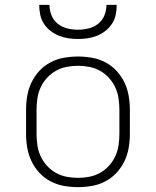

<svg xmlns="http://www.w3.org/2000/svg" viewBox="-20 -760 640 788"><path d="M300 8Q271 8 242.5 3Q214 -2 188 -15.5Q162 -29 142 -50.5Q122 -72 109.5 -98Q97 -124 92 -152.5Q87 -181 87 -210V-310Q87 -339 92 -367.5Q97 -396 109.5 -422Q122 -448 142 -469.5Q162 -491 188 -504.5Q214 -518 242.5 -523Q271 -528 300 -528Q329 -528 357.5 -523Q386 -518 412 -504.5Q438 -491 458 -469.5Q478 -448 490.5 -422Q503 -396 508 -367.5Q513 -339 513 -310V-210Q513 -181 508 -152.5Q503 -124 490.5 -98Q478 -72 458 -50.5Q438 -29 412 -15.5Q386 -2 357.5 3Q329 8 300 8ZM300 -30Q323 -30 346.5 -34.5Q370 -39 390.5 -50.5Q411 -62 427 -79.5Q443 -97 453 -118.5Q463 -140 466.5 -163.5Q470 -187 470 -210V-310Q470 -333 466.5 -356.5Q463 -380 453 -401.5Q443 -423 427 -440.5Q411 -458 390.5 -469.5Q370 -481 346.5 -485.5Q323 -490 300 -490Q277 -490 253.5 -485.5Q230 -481 209.5 -469.5Q189 -458 173 -440.5Q157 -423 147 -401.5Q137 -380 133.5 -356.5Q130 -333 130 -310V-210Q130 -187 133.5 -163.5Q137 -140 147 -118.5Q157 -97 173 -79.5Q189 -62 209.5 -50.5Q230 -39 253.5 -34.5Q277 -30 300 -30ZM300 -600Q280 -600 260 -603Q240 -606 221.5 -613.5Q203 -621 187 -633.5Q171 -646 160 -663Q149 -680 145 -700Q141 -720 141 -740H183Q183 -718 191.5 -697Q200 -676 217 -662.5Q234 -649 256 -643.5Q278 -638 300 -638Q322 -638 344 -643.5Q366 -649 383 -662.5Q400 -676 408.5 -697Q417 -718 417 -740H459Q459 -720 455 -700Q451 -680 440 -663Q429 -646 413 -633.5Q397 -621 378.5 -613.5Q360 -606 340 -603Q320 -600 300 -600Z"/></svg>

Font: Iosevka SS04 XLt Ex
Style: Regular
Weight: 200
Width: 7
Monospace: yes
Designer: Belleve Invis
Foundry: Belleve Invis
Version: Version 19.0.0; ttfautohint (v1.8.4)